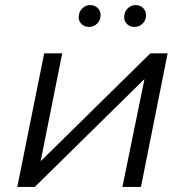

<svg xmlns="http://www.w3.org/2000/svg" viewBox="-20 -736 728 756"><path d="M48 0 154 -526H225L140 -101L572 -526H640L535 0H462L549 -425L117 0ZM509 -630Q493 -630 481 -640.5Q469 -651 469 -668Q469 -689 482.5 -702.5Q496 -716 514 -716Q531 -716 543 -705Q555 -694 555 -676Q555 -656 541.5 -643Q528 -630 509 -630ZM331 -630Q314 -630 302 -640.5Q290 -651 290 -668Q290 -689 303.5 -702.5Q317 -716 335 -716Q352 -716 364 -705Q376 -694 376 -676Q376 -656 362.5 -643Q349 -630 331 -630Z"/></svg>

Font: Montserrat
Style: Italic
Weight: 400
Italic angle: -11.3°
Designer: Julieta Ulanovsky
Foundry: Julieta Ulanovsky
Version: Version 9.000; ttfautohint (v1.8.4.7-5d5b)